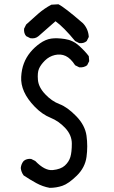

<svg xmlns="http://www.w3.org/2000/svg" viewBox="-20 -862 540 907"><path d="M214.8 25.4Q181.6 19.5 151.4 2.9Q121.1 -13.7 91.8 -33.2Q80.1 -48.8 78.1 -68.4Q80.1 -87.9 91.8 -101.6Q105.5 -113.3 127 -111.3L146.5 -101.6Q191.4 -54.7 229.5 -58.6Q267.6 -62.5 286.6 -80.1Q305.7 -97.7 312.5 -120.6Q319.3 -143.6 319.3 -183.6Q319.3 -223.6 288.6 -256.8Q257.8 -290 218.8 -305.7Q179.7 -321.3 144.5 -357.4Q109.4 -393.6 93.8 -428.7Q78.1 -463.9 80.1 -499Q82 -534.2 92.8 -562.5Q103.5 -590.8 123 -614.7Q142.6 -638.7 168.9 -657.2Q195.3 -675.8 221.7 -679.7Q248 -683.6 286.6 -677.7Q325.2 -671.9 354.5 -645Q383.8 -618.2 399.4 -596.7L401.4 -573.2L391.6 -553.7Q376 -542 354.5 -543.9L335 -553.7Q313.5 -586.9 290 -597.7Q266.6 -608.4 239.3 -602.1Q211.9 -595.7 191.9 -575.7Q171.9 -555.7 164.1 -537.1Q156.2 -518.6 159.2 -484.4Q162.1 -450.2 193.4 -417Q224.6 -383.8 261.2 -370.1Q297.9 -356.4 339.8 -313.5Q381.8 -270.5 388.7 -220.7Q395.5 -170.9 388.7 -120.6Q381.8 -70.3 342.8 -32.2Q303.7 5.9 274.9 15.6Q246.1 25.4 214.8 25.4ZM354.5 -658.2 335 -668Q280.3 -734.4 242.2 -761.7L162.1 -691.4Q146.5 -677.7 123 -681.6L103.5 -691.4Q91.8 -705.1 93.8 -726.6L103.5 -746.1Q130.9 -771.5 160.2 -796.9Q189.5 -822.3 222.7 -839.8L255.9 -841.8Q284.2 -828.1 372.1 -752Q397.5 -724.6 399.4 -687.5L389.6 -668Q376 -656.2 354.5 -658.2Z"/></svg>

Font: NaikaiFont
Style: Regular-Lite
Weight: 400
Version: Version 1.67